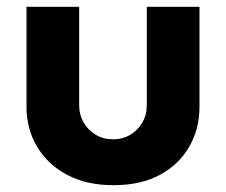

<svg xmlns="http://www.w3.org/2000/svg" viewBox="-20 -533 665 565"><path d="M314 12Q235 12 177.5 -18.5Q120 -49 89 -101.5Q58 -154 58 -218V-513H213V-222Q213 -195 226 -172.5Q239 -150 261.5 -136.5Q284 -123 313 -123Q341 -123 363.5 -136.5Q386 -150 399 -172.5Q412 -195 412 -222V-513H567V-218Q567 -154 537 -101.5Q507 -49 450.5 -18.5Q394 12 314 12Z"/></svg>

Font: MuseoModerno Thin
Style: Bold
Weight: 700
Version: Version 1.003